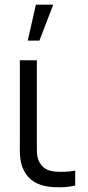

<svg xmlns="http://www.w3.org/2000/svg" viewBox="-20 -800 381 828"><path d="M83.7 -63.3Q75 -80 71 -97.4Q67 -114.8 66.2 -132.3Q65.3 -149.8 65.5 -180Q65.7 -185.8 65.7 -195.7V-540H139V-198.3V-179.2Q138.5 -148.5 140.2 -132Q142 -115.5 150 -100.7Q160.3 -81.8 176.3 -72.3Q192.3 -62.8 215 -60.3Q260.7 -56 304.3 -64.3V0Q278.5 6.5 246 7.5Q213.5 8.5 188.3 4.7Q152.3 -0.5 126.2 -16.5Q100 -32.5 83.7 -63.3ZM99.7 -625H150L209.7 -780H134.8Z"/></svg>

Font: Tap Sans
Style: Regular
Weight: 400
Designer: Tap Payments
Foundry: Tap Payments
Version: Version 1.001;Glyphs 3.1.2 (3151)